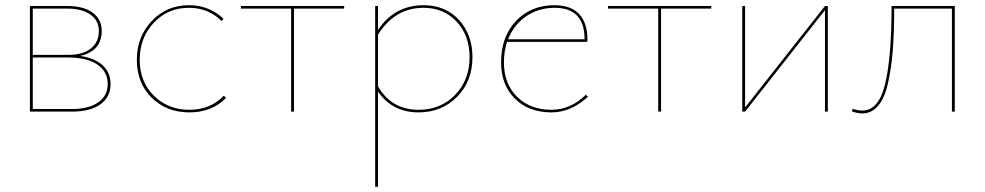

<svg xmlns="http://www.w3.org/2000/svg" viewBox="-20 -429 3785 738"><path d="M288 -214Q344 -206 374.5 -178Q405 -150 405 -106Q405 -56 366 -28Q327 0 257 0H95V-406H238Q301 -406 336 -380.5Q371 -355 371 -310Q371 -233 288 -214ZM237 -396H106V-218H242Q298 -218 329 -242.5Q360 -267 360 -310Q360 -350 327.5 -373Q295 -396 237 -396ZM257 -10Q321 -10 357.5 -35.5Q394 -61 394 -106Q394 -154 354 -181Q314 -208 242 -208H106V-10Z M708 3Q620 3 563 -53.5Q506 -110 506 -199Q506 -288 563.5 -348.5Q621 -409 706 -409Q784 -409 839 -357L832 -348Q781 -399 706 -399Q625 -399 571 -341.5Q517 -284 517 -199Q517 -115 571.5 -61Q626 -7 708 -7Q789 -7 840 -61L849 -53Q795 3 708 3Z M1303 -406V-396H1110V0H1099V-396H906V-406Z M1608 -409Q1692 -409 1744 -352.5Q1796 -296 1796 -209Q1796 -117 1737 -57Q1678 3 1589 3Q1488 3 1433 -77V289H1422V-406H1433V-314Q1497 -409 1608 -409ZM1589 -7Q1674 -7 1729.5 -64.5Q1785 -122 1785 -209Q1785 -292 1735.5 -345.5Q1686 -399 1608 -399Q1498 -399 1433 -296V-97Q1485 -7 1589 -7Z M2232 -65 2240 -57Q2174 3 2100 3Q2012 3 1959 -50Q1906 -103 1906 -189Q1906 -288 1963.5 -348.5Q2021 -409 2111 -409Q2175 -409 2206.5 -374.5Q2238 -340 2238 -278Q2238 -271 2237 -268H1929Q1917 -232 1917 -189Q1917 -107 1967.5 -57Q2018 -7 2100 -7Q2173 -7 2232 -65ZM2112 -399Q2050 -399 2002.5 -366.5Q1955 -334 1933 -278H2227Q2227 -399 2112 -399Z M2714 -406V-396H2521V0H2510V-396H2317V-406Z M3162 -406V0H3151V-390L2844 0H2833V-406H2844V-16L3151 -406Z M3650 -406V0H3639V-396H3417Q3417 -302 3411.5 -234Q3406 -166 3393 -108.5Q3380 -51 3355 -22Q3330 7 3294 7Q3277 7 3254 -1L3258 -11Q3277 -4 3294 -4Q3358 -4 3382.5 -107.5Q3407 -211 3407 -406Z"/></svg>

Font: EauTest Hairline
Style: Regular
Weight: 250
Designer: Christian Thalmann (Catharsis Fonts)
Version: Version 0.001;PS 000.001;hotconv 1.0.88;makeotf.lib2.5.64775